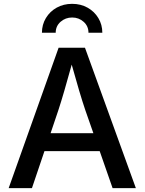

<svg xmlns="http://www.w3.org/2000/svg" viewBox="-20 -975 749 995"><path d="M24.9 0 283.7 -727.5H420.4L684.1 0H563.5L496.6 -191.9H210.4L145.5 0ZM242.2 -284.7H463.9L421.9 -404.8Q407.2 -448.2 390.1 -505.6Q373 -563 351.6 -640.1Q330.1 -562 313.2 -504.2Q296.4 -446.3 282.7 -404.8ZM354 -955.1Q398.4 -955.1 433.8 -935.3Q469.2 -915.5 489.7 -881.3Q510.3 -847.2 510.3 -805.2H438.5Q438.5 -839.8 413.3 -862.1Q388.2 -884.3 354 -884.3Q319.3 -884.3 293.9 -862.1Q268.6 -839.8 268.6 -805.2H197.3Q197.3 -847.2 217.8 -881.3Q238.3 -915.5 273.7 -935.3Q309.1 -955.1 354 -955.1Z"/></svg>

Font: Inter Medium
Style: Regular
Weight: 500
Designer: Rasmus Andersson
Foundry: rsms
Version: Version 4.001;git-9221beed3